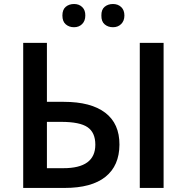

<svg xmlns="http://www.w3.org/2000/svg" viewBox="-20 -925 919 945"><path d="M785.2 0H668V-713.9H785.2ZM291 -97.2Q449.2 -96.7 449.2 -212.9Q449.2 -272.5 411.1 -298.8Q373 -325.2 280.8 -325.2H210.9V-97.2ZM297.9 0H94.2V-713.9H210.9V-423.8H293.9Q427.7 -423.8 498 -370.1Q568.4 -316.4 567.9 -212.9Q567.4 -109.4 499 -54.7Q430.7 0 297.9 0ZM479 -848.6Q478.5 -877.9 495.1 -891.6Q511.7 -905.3 536.1 -905.3Q560.5 -905.3 576.7 -890.1Q592.3 -875 592.3 -848.6Q592.3 -822.3 576.2 -806.6Q560.5 -791 536.1 -791Q511.7 -791 495.1 -805.2Q478.5 -819.3 479 -848.6ZM399.9 -848.6Q399.9 -822.3 384.3 -806.6Q368.7 -791 344.2 -791Q320.3 -791 303.7 -805.2Q287.1 -819.3 287.1 -848.6Q287.1 -877.9 303.7 -891.6Q320.3 -905.3 344.7 -905.3Q369.1 -905.3 384.8 -890.1Q400.4 -875 399.9 -848.6Z"/></svg>

Font: OpenSans-Semibold
Style: Regular
Weight: 600
Foundry: Ascender Corporation
Version: Version 1.10